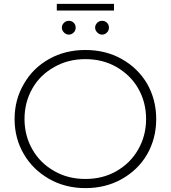

<svg xmlns="http://www.w3.org/2000/svg" viewBox="-20 -962 878 987"><path d="M419 5Q316 5 233 -42Q149 -90 103 -169Q55 -250 55 -350Q55 -450 103 -531Q149 -612 233 -659Q315 -705 419 -705Q523 -705 605 -659Q689 -612 736 -532Q783 -450 783 -350Q783 -250 736 -168Q689 -88 605 -41Q523 5 419 5ZM578 -82Q650 -123 690 -193Q731 -264 731 -350Q731 -437 690 -508Q651 -576 578 -618Q508 -658 419 -658Q330 -658 260 -618Q186 -577 147 -508Q106 -437 106 -350Q106 -264 147 -193Q187 -123 260 -82Q330 -42 419 -42Q508 -42 578 -82ZM309 -845Q319 -855 334 -855Q349 -855 359 -845Q369 -835 369 -820Q369 -805 359 -795Q348 -784 334 -784Q320 -784 309 -795Q298 -806 298 -820Q298 -834 309 -845ZM480 -845Q490 -855 505 -855Q520 -855 530 -845Q540 -835 540 -820Q540 -805 530 -795Q519 -784 505 -784Q491 -784 480 -795Q469 -806 469 -820Q469 -834 480 -845ZM272 -908V-942H566V-908Z"/></svg>

Font: Montserrat Light Alt1
Style: Light
Weight: 500
Designer: Differentunic
Foundry: Julieta Ulanovsky
Version: 0.1